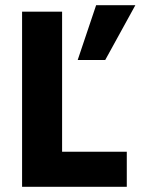

<svg xmlns="http://www.w3.org/2000/svg" viewBox="-20 -719 541 739"><path d="M468 0H65V-674H219V-135H468ZM385 -488H279L350 -699H501Z"/></svg>

Font: Hind Siliguri
Style: Bold
Weight: 700
Designer: Jyotish Sonowal
Foundry: Indian Type Foundry
Version: Version 1.001;PS 1.0;hotconv 1.0.86;makeotf.lib2.5.63406; tt